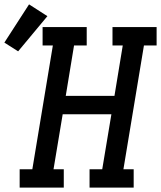

<svg xmlns="http://www.w3.org/2000/svg" viewBox="-99 -859 737 879"><path d="M-9 0V-84H49L143 -651H96V-735H298V-651H240L202 -420H425L463 -651H416V-735H618V-651H560L466 -84H513V0H311V-84H369L411 -336H188L146 -84H193V0ZM-16 -624 -79 -664 34 -839 118 -785Z"/></svg>

Font: Iosevka Curly Slab MdEx
Style: Italic
Weight: 500
Width: 7
Italic angle: -9°
Monospace: yes
Designer: Belleve Invis
Foundry: Belleve Invis
Version: Version 11.0.0; ttfautohint (v1.8.3)